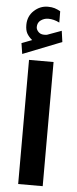

<svg xmlns="http://www.w3.org/2000/svg" viewBox="-60 -919 379 951"><g transform="rotate(5 129.5 -444.0)"><path d="M75.2 -716.8Q58.6 -730.5 49.3 -746.3Q40 -762.2 40 -789.1Q40 -832.5 70.1 -860.4Q100.1 -888.2 138.7 -888.2Q158.7 -888.2 172.6 -883.8Q186.5 -879.4 201.2 -871.1L201.7 -814.9Q173.8 -829.1 145.5 -829.1Q126 -829.1 109.1 -817.4Q92.3 -805.7 92.3 -782.7Q92.8 -769 105.5 -757.3Q118.2 -745.6 144 -749Q145 -749 147.9 -750L217.3 -775.4L225.1 -720.2L32.2 -644L23.9 -697.3ZM190.4 -617.7V-0.5H68.4V-617.7Z"/></g></svg>

Font: Vazirmatn UI NL
Style: Bold
Weight: 700
Designer: Saber Rastikerdar
Foundry: Saber Rastikerdar
Version: Version 33.003